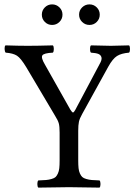

<svg xmlns="http://www.w3.org/2000/svg" viewBox="-20 -854 615 876"><path d="M336.9 -122.1Q336.9 -100.6 338.4 -86.7Q339.8 -72.8 344.7 -62.3Q349.6 -51.8 355.2 -46.4Q360.8 -41 373.5 -37.4Q386.2 -33.7 398.7 -32.7Q411.1 -31.7 434.1 -30.8Q438.5 -26.4 438.5 -14.4Q438.5 -2.4 434.1 2Q334.5 0 294.9 0Q252.4 0 154.8 2Q150.4 -2.4 150.4 -14.4Q150.4 -26.4 154.8 -30.8Q177.7 -31.7 190.2 -32.7Q202.6 -33.7 215.3 -37.4Q228 -41 233.6 -46.4Q239.3 -51.8 244.1 -62.3Q249 -72.8 250.5 -86.7Q252 -100.6 252 -122.1V-249Q252 -276.9 248.3 -290.8Q244.6 -304.7 231 -326.2L100.1 -546.9Q75.2 -588.4 57.4 -599.9Q39.6 -611.3 5.9 -613.8Q1.5 -618.2 1 -630.4Q0.5 -642.6 4.9 -647Q64.5 -645 106.9 -645Q148.9 -645 221.2 -647Q225.6 -642.6 225.6 -630.4Q225.6 -618.2 221.2 -613.8Q179.7 -611.8 173.1 -601.1Q166.5 -590.3 185.1 -559.1L300.8 -354Q309.1 -340.8 313 -340.8Q316.9 -340.8 323.2 -352.1L434.1 -561Q445.8 -580.6 443.1 -591.8Q440.4 -603 429.4 -607.7Q418.5 -612.3 395 -613.8Q390.6 -618.2 390.6 -630.4Q390.6 -642.6 395 -647Q459.5 -645 485.8 -645Q513.2 -645 568.8 -647Q573.2 -642.6 573.2 -630.4Q573.2 -618.2 568.8 -613.8Q533.2 -610.8 513.7 -598.4Q494.1 -585.9 474.1 -549.8L355 -334Q343.3 -313.5 340.1 -298.3Q336.9 -283.2 336.9 -257.8ZM184.6 -753.9Q170.9 -767.6 170.9 -787.1Q170.9 -806.6 184.6 -820.3Q198.2 -834 217.8 -834Q237.3 -834 251.2 -820.3Q265.1 -806.6 265.1 -787.1Q265.1 -767.6 251.2 -753.9Q237.3 -740.2 217.8 -740.2Q198.2 -740.2 184.6 -753.9ZM354.7 -753.9Q340.8 -767.6 340.8 -787.1Q340.8 -806.6 354.7 -820.3Q368.7 -834 388.2 -834Q407.7 -834 421.4 -820.3Q435.1 -806.6 435.1 -787.1Q435.1 -767.6 421.4 -753.9Q407.7 -740.2 388.2 -740.2Q368.7 -740.2 354.7 -753.9Z"/></svg>

Font: Common Serif
Style: Regular
Weight: 400
Designer: Philipp H. Poll, Khaled Hosny
Foundry: Stefan Peev, Context Ltd.
Version: Version 1.026